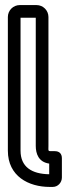

<svg xmlns="http://www.w3.org/2000/svg" viewBox="-20 -712 276 757"><path d="M174 -25C105 -26 61 -54 61 -118V-642H121V-137C121 -106 132 -73 174 -67ZM124 -692H58C32 -692 11 -671 11 -645V-118C11 -17 93 25 176 25H188C209 25 224 7 224 -12V-88C224 -106 214 -116 196 -116H192C167 -116 171 -114 171 -137V-645C171 -671 150 -692 124 -692Z"/></svg>

Font: DIN Rundschrift
Style: MittelKont
Weight: 400
Version: Version 1.027